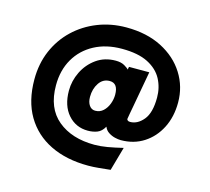

<svg xmlns="http://www.w3.org/2000/svg" viewBox="-104 -834 1058 969"><g transform="rotate(15 425.5 -350.0)"><path d="M434 12Q320.5 12 236.5 -29Q152.5 -70 106.2 -148.2Q60 -226.5 60 -339Q60 -421 89.2 -489.2Q118.5 -557.5 170.8 -607.2Q223 -657 292.5 -684.5Q362 -712 442 -712Q548.5 -712 627 -671.8Q705.5 -631.5 748.2 -563.5Q791 -495.5 791 -413Q791 -338.5 761.5 -280.2Q732 -222 680 -188.5Q628 -155 560 -155Q547 -155 529.2 -159.2Q511.5 -163.5 495.8 -173.8Q480 -184 473 -202Q458 -175 435.8 -166.5Q413.5 -158 387 -158Q324 -158 283.5 -204.2Q243 -250.5 243 -329Q243 -380 266.2 -427.5Q289.5 -475 332.2 -505.5Q375 -536 433 -536Q461 -536 479 -525.5Q497 -515 502 -508L505 -523H611L578 -340Q574 -318 569.5 -293.8Q565 -269.5 565 -267Q565 -263.5 569 -259.8Q573 -256 582 -256Q620.5 -256 651.2 -293Q682 -330 682 -410Q682 -462 658.8 -505.8Q635.5 -549.5 584 -575.8Q532.5 -602 448 -602Q366 -602 304 -569Q242 -536 207.5 -476.5Q173 -417 173 -338Q173 -219 246 -158.5Q319 -98 438 -98Q469 -98 505.2 -104.2Q541.5 -110.5 585 -121L550 3Q517 6.5 488.8 9.2Q460.5 12 434 12ZM397 -265Q421.5 -265 438.8 -281Q456 -297 465 -321Q474 -345 474 -369Q474 -429 430 -429Q395 -429 374.5 -398.5Q354 -368 354 -326Q354 -298.5 365.8 -281.8Q377.5 -265 397 -265Z"/></g></svg>

Font: Overpass Black
Style: Regular
Weight: 900
Designer: Delve Withrington, Dave Bailey, Thomas Jockin
Foundry: Delve Fonts LLC
Version: Version 4.000; ttfautohint (v1.8.3)